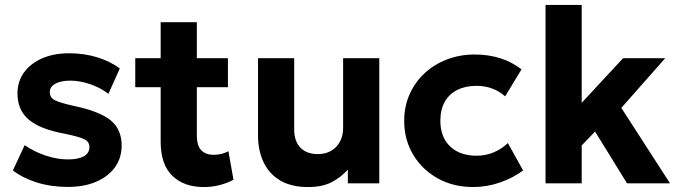

<svg xmlns="http://www.w3.org/2000/svg" viewBox="-20 -740 2739 775"><path d="M254 14.5Q186.5 14.5 129.5 -3.2Q72.5 -21 32 -52L79.5 -154Q119 -127 165 -111.8Q211 -96.5 253.5 -96.5Q295.5 -96.5 318.2 -109.2Q341 -122 341 -146Q341 -167.5 320.8 -177.8Q300.5 -188 242.5 -200Q142.5 -218 96.5 -256.8Q50.5 -295.5 50.5 -363.5Q50.5 -411.5 77.2 -448Q104 -484.5 151 -504.8Q198 -525 259 -525Q319 -525 372.2 -508.8Q425.5 -492.5 463.5 -463.5L417.5 -361Q397.5 -377 371.8 -389Q346 -401 317.8 -407.8Q289.5 -414.5 262.5 -414.5Q226 -414.5 203.5 -402.2Q181 -390 181 -368Q181 -346 201.5 -335.5Q222 -325 278 -312.5Q382.5 -290.5 426.8 -254.2Q471 -218 471 -152.5Q471 -102 443.8 -64.5Q416.5 -27 367.8 -6.2Q319 14.5 254 14.5Z M803 15Q722 15 675.2 -30.8Q628.5 -76.5 628.5 -169V-650.5H774.5V-505H900V-388H774.5V-195.5Q774.5 -151 793 -133Q811.5 -115 842.5 -115Q858.5 -115 873.8 -118.8Q889 -122.5 902 -129.5L922.5 -14.5Q900 -2 868.8 6.5Q837.5 15 803 15ZM526 -388V-505H643V-388Z M1223.5 15Q1155 15 1110.2 -12Q1065.5 -39 1043.5 -86Q1021.5 -133 1021.5 -192.5V-505H1167.5V-216Q1167.5 -171 1192.2 -144.5Q1217 -118 1263.5 -118Q1293.5 -118 1316.5 -131.2Q1339.5 -144.5 1352.2 -168.5Q1365 -192.5 1365 -224V-505H1511V0H1384V-55.5Q1358 -25.5 1319.8 -5.2Q1281.5 15 1223.5 15Z M1890 15Q1810 15 1747 -20Q1684 -55 1647.8 -115.5Q1611.5 -176 1611.5 -252.5Q1611.5 -310 1633 -358.8Q1654.5 -407.5 1693.2 -443.8Q1732 -480 1784 -500Q1836 -520 1896.5 -520Q1952 -520 1999.2 -505Q2046.5 -490 2085 -460L2019 -351Q1995 -372.5 1965.8 -383Q1936.5 -393.5 1904 -393.5Q1858.5 -393.5 1825.8 -377Q1793 -360.5 1775.2 -329Q1757.5 -297.5 1757.5 -253Q1757.5 -186.5 1796.8 -149Q1836 -111.5 1904 -111.5Q1940.5 -111.5 1972.8 -125Q2005 -138.5 2030 -162.5L2091.5 -52Q2050 -21 1997 -3Q1944 15 1890 15Z M2182 0V-720H2328V-325L2495 -505H2665L2488 -304.5L2684.5 0H2511L2382 -209L2328 -153V0Z"/></svg>

Font: Geologica Roman SemiBold
Style: Regular
Weight: 600
Designer: Sindre Bremnes, Frode Helland
Foundry: Monokrom Skriftforlag AS
Version: Version 1.010;gftools[0.9.28]